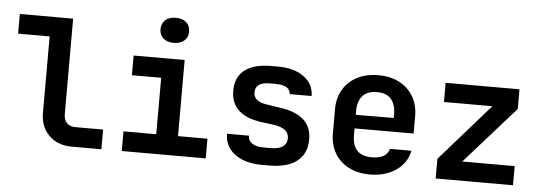

<svg xmlns="http://www.w3.org/2000/svg" viewBox="-51 -937 3101 1098"><g transform="rotate(5 1500.0 -388.0)"><path d="M389 0Q308 0 258 -49Q208 -98 208 -178V-617H27V-730H333V-182Q333 -150 350.5 -131.5Q368 -113 398 -113H559V0Z M676 0V-113H864V-437H696V-550H989V-113H1158V0ZM918 -642Q880 -642 858 -661.5Q836 -681 836 -714Q836 -747 858 -766.5Q880 -786 918 -786Q956 -786 978 -766.5Q1000 -747 1000 -714Q1000 -681 978 -661.5Q956 -642 918 -642Z M1479 9Q1416 9 1368 -10.5Q1320 -30 1293.5 -66Q1267 -102 1267 -151H1393Q1393 -122 1416.5 -106.5Q1440 -91 1480 -91H1523Q1570 -91 1593 -108Q1616 -125 1616 -155Q1616 -212 1531 -225L1454 -235Q1281 -260 1281 -400Q1281 -478 1333.5 -518.5Q1386 -559 1486 -559H1524Q1617 -559 1673.5 -517.5Q1730 -476 1730 -408H1604Q1604 -432 1583 -445.5Q1562 -459 1523 -459H1485Q1403 -459 1403 -400Q1403 -349 1476 -338L1554 -326Q1647 -313 1692.5 -272Q1738 -231 1738 -158Q1738 -79 1683.5 -35Q1629 9 1523 9Z M2101 10Q2031 10 1979 -17Q1927 -44 1898.5 -92.5Q1870 -141 1870 -206V-344Q1870 -409 1898.5 -457.5Q1927 -506 1979 -533Q2031 -560 2101 -560Q2170 -560 2221.5 -533Q2273 -506 2301.5 -457.5Q2330 -409 2330 -344V-245H1991V-206Q1991 -89 2102 -89Q2188 -89 2203 -146H2326Q2312 -75 2250.5 -32.5Q2189 10 2101 10ZM1991 -344V-323L2209 -324V-345Q2209 -402 2182 -432.5Q2155 -463 2101 -463Q2046 -463 2018.5 -432Q1991 -401 1991 -344Z M2478 0V-113L2765 -440H2487V-550H2911V-437L2621 -110H2922V0Z"/></g></svg>

Font: NKDuy Mono
Style: Bold
Weight: 700
Monospace: yes
Designer: NKDuy
Foundry: NKDuy
Version: Version 2.251; ttfautohint (v1.8.4.7-5d5b)